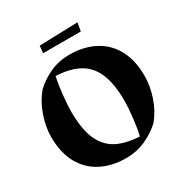

<svg xmlns="http://www.w3.org/2000/svg" viewBox="-190 -975 1090 1138"><g transform="rotate(-30 354.5 -406.0)"><path d="M685 -354Q685 -286 661 -213.5Q637 -141 591 -85Q543 -40 481 -12.5Q419 15 349 15Q252 15 178.5 -23Q105 -61 64.5 -135Q24 -209 24 -316Q24 -383 49 -456Q74 -529 120 -585Q167 -630 228.5 -657.5Q290 -685 359 -685Q457 -685 530.5 -647Q604 -609 644.5 -535Q685 -461 685 -354ZM481 -56Q493 -106 500.5 -173.5Q508 -241 508 -284Q508 -401 477.5 -472.5Q447 -544 385 -578Q323 -612 227 -616Q216 -564 209 -495Q202 -426 202 -386Q202 -270 232 -199Q262 -128 323 -94.5Q384 -61 481 -56ZM236 -819 499 -827 489 -770H231Z"/></g></svg>

Font: Rakkas
Style: Regular
Weight: 400
Designer: Zeynep Akay
Foundry: Zeynep Akay
Version: Version 2.000